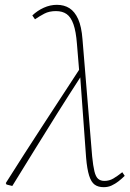

<svg xmlns="http://www.w3.org/2000/svg" viewBox="-20 -765 537 796"><path d="M7 0 4 -6Q81 -128 160 -249Q239 -370 318 -491L323 -446H314Q266 -372 218.5 -296.5Q171 -221 124.5 -145.5Q78 -70 31 6ZM410 11Q387 11 372.5 0.5Q358 -10 349.5 -37Q341 -64 337 -111L312 -455L309 -462L299 -583Q295 -635 284.5 -664.5Q274 -694 256.5 -706.5Q239 -719 212 -719Q184 -719 164 -708.5Q144 -698 125 -685L114 -701Q135 -721 161.5 -733Q188 -745 216 -745Q246 -745 268 -731Q290 -717 304 -686Q318 -655 322 -602L362 -117Q366 -77 371.5 -54.5Q377 -32 387 -23.5Q397 -15 413 -15Q433 -15 450 -25Q467 -35 487 -51L497 -36Q485 -24 471.5 -13.5Q458 -3 443 4Q428 11 410 11Z"/></svg>

Font: Source Serif 4 ExtraLight
Style: Italic
Weight: 250
Italic angle: -12°
Designer: Frank Grießhammer
Foundry: Adobe Systems Incorporated
Version: Version 4.004;hotconv 1.0.116;makeotfexe 2.5.65601